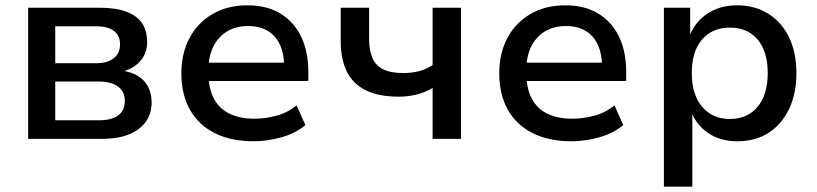

<svg xmlns="http://www.w3.org/2000/svg" viewBox="-20 -523 3077 723"><path d="M86 0V-494H353Q416 -494 456 -479Q496 -464 515 -435.5Q534 -407 534 -364Q534 -323 508.5 -293.5Q483 -264 439 -253V-257Q476 -252 501 -236Q526 -220 538.5 -194.5Q551 -169 551 -137Q551 -74 502 -37Q453 0 362 0ZM188 -70H352Q399 -70 424.5 -88Q450 -106 450 -143Q450 -179 424 -197.5Q398 -216 352 -216H188ZM188 -285H343Q385 -285 408.5 -304Q432 -323 432 -356Q432 -390 408.5 -407Q385 -424 343 -424H188Z M935 9Q850 9 789 -21.5Q728 -52 695.5 -109.5Q663 -167 663 -247Q663 -322 693.5 -379.5Q724 -437 780 -470Q836 -503 912 -503Q984 -503 1035 -472.5Q1086 -442 1113.5 -386Q1141 -330 1141 -252V-218H746V-287H1067L1050 -270Q1050 -345 1014.5 -385Q979 -425 914 -425Q869 -425 835.5 -405Q802 -385 783.5 -348Q765 -311 765 -259V-249Q765 -191 785 -152.5Q805 -114 844 -95Q883 -76 938 -76Q978 -76 1020 -87Q1062 -98 1097 -126L1130 -52Q1093 -21 1040 -6Q987 9 935 9Z M1609 0V-192Q1581 -175 1548.5 -167Q1516 -159 1482 -159Q1406 -159 1357.5 -183Q1309 -207 1286 -253.5Q1263 -300 1263 -368V-494H1370V-375Q1370 -333 1382.5 -304.5Q1395 -276 1423 -262Q1451 -248 1498 -248Q1531 -248 1558 -255Q1585 -262 1609 -278V-494H1716V0Z M2132 9Q2047 9 1986 -21.5Q1925 -52 1892.5 -109.5Q1860 -167 1860 -247Q1860 -322 1890.5 -379.5Q1921 -437 1977 -470Q2033 -503 2109 -503Q2181 -503 2232 -472.5Q2283 -442 2310.5 -386Q2338 -330 2338 -252V-218H1943V-287H2264L2247 -270Q2247 -345 2211.5 -385Q2176 -425 2111 -425Q2066 -425 2032.5 -405Q1999 -385 1980.5 -348Q1962 -311 1962 -259V-249Q1962 -191 1982 -152.5Q2002 -114 2041 -95Q2080 -76 2135 -76Q2175 -76 2217 -87Q2259 -98 2294 -126L2327 -52Q2290 -21 2237 -6Q2184 9 2132 9Z M2480 180V-494H2579V-388H2577Q2598 -442 2645 -472.5Q2692 -503 2755 -503Q2823 -503 2873.5 -471Q2924 -439 2951.5 -382Q2979 -325 2979 -247Q2979 -171 2951.5 -113Q2924 -55 2874.5 -23Q2825 9 2756 9Q2694 9 2649 -20.5Q2604 -50 2584 -100H2587V180ZM2728 -75Q2795 -75 2833 -121Q2871 -167 2871 -248Q2871 -329 2833 -374Q2795 -419 2729 -419Q2662 -419 2623.5 -374Q2585 -329 2585 -248Q2585 -167 2624 -121Q2663 -75 2728 -75Z"/></svg>

Font: Nunito Sans 9pt SemiBold
Style: Regular
Weight: 600
Version: Version 3.101;gftools[0.9.27]